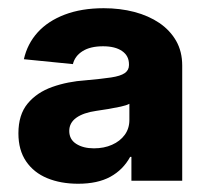

<svg xmlns="http://www.w3.org/2000/svg" viewBox="-20 -761 504 463"><path d="M168.5 -317.9Q126.5 -317.9 94 -331.3Q61.5 -344.7 43 -371.8Q24.4 -398.9 24.4 -439.5Q24.4 -484.4 46.6 -511.2Q68.8 -538.1 106 -551.3Q143.1 -564.5 187 -567.4Q225.1 -570.8 247.8 -574.2Q270.5 -577.6 280.8 -584.7Q291 -591.8 291 -604V-606Q291 -626.5 274.4 -637.9Q257.8 -649.4 228.5 -649.4Q197.8 -649.4 179.2 -637.7Q160.6 -626 155.8 -606.4L37.6 -618.2Q45.9 -655.3 70.8 -682.9Q95.7 -710.4 136.2 -725.8Q176.8 -741.2 230 -741.2Q269.5 -741.2 304 -732.2Q338.4 -723.1 364.3 -705.6Q390.1 -688 404.8 -662.4Q419.4 -636.7 419.4 -603V-325.2H296.9V-382.8H293.9Q276.9 -351.6 246.1 -334.7Q215.3 -317.9 168.5 -317.9ZM206.5 -403.3Q231 -403.3 250.2 -411.9Q269.5 -420.4 280.8 -435.8Q292 -451.2 292 -471.7V-510.7Q284.7 -506.8 271.2 -503.9Q257.8 -501 242.2 -498.3Q226.6 -495.6 212.4 -493.7Q181.2 -489.3 164.1 -477.1Q147 -464.8 147 -445.3Q147 -424.8 163.8 -414.1Q180.7 -403.3 206.5 -403.3Z"/></svg>

Font: Inter 18pt ExtraBold
Style: Regular
Weight: 800
Designer: Rasmus Andersson
Foundry: rsms
Version: Version 4.001;git-66647c0bb